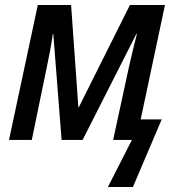

<svg xmlns="http://www.w3.org/2000/svg" viewBox="-20 -559 712 767"><path d="M411 188 507 0H432L495 -291Q502 -322 510.5 -357.5Q519 -393 527 -424H525L310 0H226L193 -423H191Q187 -394 180.5 -358.5Q174 -323 167 -291L107 0H16L131 -539H264L293 -131H295L499 -539H639L542 -82H626L511 188Z"/></svg>

Font: Noto Sans SemiCondensed Medium
Style: Italic
Weight: 500
Width: 4
Italic angle: -12°
Designer: Monotype Design Team
Foundry: Monotype Imaging Inc.
Version: Version 2.013; ttfautohint (v1.8.4.7-5d5b)